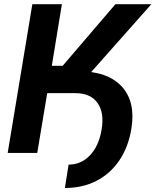

<svg xmlns="http://www.w3.org/2000/svg" viewBox="-20 -748 760 939"><path d="M249 -292.5 266.6 -399.4H365.2Q506.8 -399.4 575.4 -325Q644 -250.5 622.6 -119.1Q607.9 -28.8 563.7 36.4Q519.5 101.6 451.7 136.5Q383.8 171.4 297.4 171.4L315.4 57.1Q376.5 57.1 419.7 12Q462.9 -33.2 476.6 -112.3Q491.2 -196.3 457 -244.4Q422.9 -292.5 347.7 -292.5ZM17.6 0 138.2 -727.5H282.7L233.4 -426.3H286.6L544.4 -727.5H720.2L334.5 -292.5H210.9L162.1 0Z"/></svg>

Font: Inter 20pt
Style: Bold Italic
Weight: 700
Italic angle: -9.3988°
Version: Version 4.001;git-66647c0bb